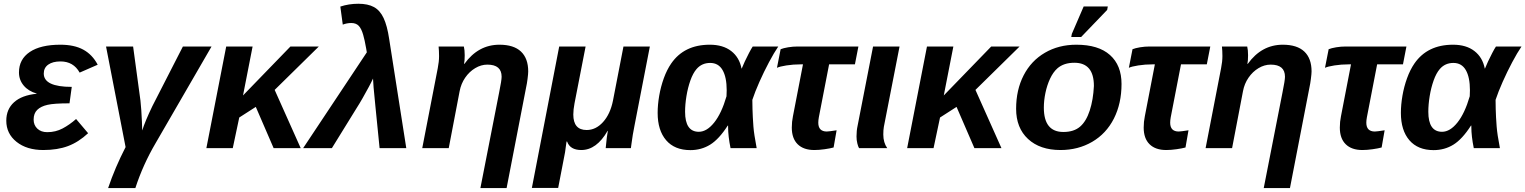

<svg xmlns="http://www.w3.org/2000/svg" viewBox="-20 -770 7929 998"><path d="M225.6 -83Q269 -83 305.4 -102.3Q341.8 -121.6 375.5 -151.4L438 -77.6Q388.2 -31.2 333.5 -10.7Q278.8 9.8 205.1 9.8Q119.1 9.8 65.9 -32.7Q12.7 -75.2 12.7 -142.6Q12.7 -202.1 53 -238.5Q93.3 -274.9 170.4 -282.7L170.9 -283.7Q127.9 -295.9 103.3 -325.2Q78.6 -354.5 78.6 -393.6Q78.6 -461.9 134.8 -499.8Q190.9 -537.6 293.9 -537.6Q365.7 -537.6 412.8 -512Q460 -486.3 487.8 -433.6L394 -392.6Q361.8 -450.7 294.4 -450.7Q253.9 -450.7 230.7 -434.1Q207.5 -417.5 207.5 -387.7Q207.5 -318.4 353 -318.4L341.3 -232.9Q260.3 -232.9 227.1 -225.1Q192.4 -217.3 173.6 -199Q154.8 -180.7 154.8 -148.4Q154.8 -119.6 174.1 -101.3Q193.4 -83 225.6 -83Z M789.1 -26.4Q723.1 85.9 683.6 207.5H542Q578.1 100.6 632.8 -5.4L531.2 -528.3H671.9L710 -247.6Q712.4 -229 714.4 -197.5Q716.3 -166 717.8 -136.2Q719.2 -106.4 719.2 -91.8Q734.4 -140.1 772 -218.3L930.7 -528.3H1079.6Z M1223.6 -159.2 1189.9 0H1052.7L1155.8 -528.3H1293L1243.2 -273.9L1335.4 -369.1L1489.7 -528.3H1637.2L1407.7 -302.7L1543 0H1402.3L1309.6 -214.4Z M1918.9 -361.8Q1912.6 -347.2 1897.2 -318.4Q1881.8 -289.6 1864.5 -259.3Q1847.2 -229 1834.5 -209.5L1705.1 0H1555.7L1886.7 -498L1883.3 -518.1Q1879.4 -540.5 1875.5 -558.3Q1871.6 -576.2 1867.7 -589.4Q1858.4 -621.6 1844.5 -636Q1830.6 -650.4 1805.7 -650.4Q1783.7 -650.4 1761.7 -642.1L1749 -735.8Q1793 -750.5 1842.8 -750.5Q1892.1 -750.5 1923.6 -733.4Q1955.1 -716.3 1973.9 -676.3Q1992.7 -636.2 2002.9 -567.4L2091.8 0H1953.1Q1939 -140.1 1931.2 -218.8Q1923.3 -297.4 1921.9 -315.4Q1918.9 -350.6 1918.9 -361.8Z M2725.6 -398.9Q2725.6 -386.7 2722.2 -360.1Q2718.8 -333.5 2715.3 -318.8L2613.3 207.5H2477.1L2574.7 -290.5Q2587.4 -352.5 2587.4 -371.1Q2587.4 -434.1 2513.2 -434.1Q2480.5 -434.1 2450 -415.8Q2419.4 -397.5 2397.9 -366.2Q2376.5 -335 2369.1 -295.9L2312.5 0H2174.8L2255.4 -415.5Q2262.2 -449.7 2262.2 -478.5Q2262.2 -493.2 2261.5 -505.6Q2260.7 -518.1 2259.8 -528.3H2391.1Q2395.5 -510.3 2395.5 -482.9Q2395.5 -453.6 2392.1 -438H2394Q2465.8 -537.6 2576.2 -537.6Q2650.4 -537.6 2688 -502Q2725.6 -466.3 2725.6 -398.9Z M2917 22Q2908.2 67.9 2899.2 114.3Q2890.1 160.6 2881.3 207H2744.6L2886.7 -528.3H3023.9L2966.3 -232.9Q2960 -199.7 2960 -174.8Q2960 -94.2 3029.3 -94.2Q3077.1 -94.2 3114.5 -135.5Q3151.9 -176.8 3166 -246.1L3220.7 -528.3H3357.9L3278.3 -118.2Q3273.4 -95.2 3269.3 -69.8Q3265.1 -44.4 3262.7 -25.1Q3260.3 -5.9 3259.3 0H3128.4L3129.9 -14.6Q3131.8 -37.6 3134.3 -56.2Q3136.7 -74.7 3139.6 -89.8H3138.2Q3081.1 9.8 3001.5 9.8Q2943.4 9.8 2927.7 -34.2H2924.8Q2922.9 -20.5 2920.9 -6.3Q2918.9 7.8 2917 22Z M3669.4 -537.6Q3738.3 -537.6 3780.8 -504.6Q3823.2 -471.7 3834.5 -413.6H3835.4Q3840.8 -427.7 3851.3 -450.2Q3861.8 -472.7 3873.3 -494.6Q3884.8 -516.6 3892.6 -528.3H4025.4Q4003.4 -496.1 3977.1 -446.5Q3950.7 -397 3927.5 -344.7Q3904.3 -292.5 3890.6 -251Q3890.6 -225.6 3891.4 -202.9Q3892.1 -180.2 3893.1 -160.2Q3894.5 -133.8 3896.2 -112.1Q3897.9 -90.3 3901.9 -64.7Q3905.8 -39.1 3913.1 0H3777.3Q3764.6 -62 3764.6 -109.9V-117.2H3762.7Q3717.3 -46.4 3671.4 -18.1Q3625.5 10.3 3568.4 10.3Q3486.8 10.3 3442.6 -41Q3398.4 -92.3 3398.4 -183.1Q3398.4 -225.6 3406.5 -272.5Q3414.6 -319.3 3430.4 -363.3Q3446.3 -407.2 3468.8 -439.9Q3536.1 -537.6 3669.4 -537.6ZM3671.4 -442.9Q3627.9 -442.9 3600.6 -411.1Q3582 -389.6 3568.6 -351.8Q3555.2 -314 3548.1 -270.5Q3541 -227.1 3541 -189Q3541 -85 3612.3 -85Q3653.8 -85 3692.1 -132.8Q3730.5 -180.7 3756.3 -269.5L3757.3 -300.8Q3757.3 -368.7 3735.8 -405.8Q3714.4 -442.9 3671.4 -442.9Z M4142.6 -435.5Q4103 -435.5 4067.6 -429.9Q4032.2 -424.3 4018.6 -417.5L4037.6 -514.2Q4051.8 -520 4076.7 -524.2Q4101.6 -528.3 4127 -528.3H4441.9L4423.8 -435.5H4289.6L4236.3 -160.6Q4233.4 -144.5 4233.4 -132.3Q4233.4 -86.4 4277.8 -86.4Q4284.7 -86.4 4296.1 -88.1Q4307.6 -89.8 4328.6 -92.8L4313 -3.4Q4295.4 1.5 4266.6 5.6Q4237.8 9.8 4212.9 9.8Q4156.7 9.8 4126.2 -20.3Q4095.7 -50.3 4095.7 -106.9Q4095.7 -137.2 4101.6 -165.5L4153.8 -435.5Z M4571.3 -70.8Q4571.3 -28.8 4591.8 0H4445.3Q4440.4 -7.8 4436.3 -24.7Q4432.1 -41.5 4432.1 -60.5Q4432.1 -90.8 4437.5 -115.2L4518.1 -528.3H4655.8L4574.2 -110.8Q4571.3 -94.2 4571.3 -70.8Z M4866.2 -159.2 4832.5 0H4695.3L4798.3 -528.3H4935.5L4885.7 -273.9L4978 -369.1L5132.3 -528.3H5279.8L5050.3 -302.7L5185.5 0H5044.9L4952.1 -214.4Z M5809.6 -333.5Q5809.6 -232.4 5770 -153.8Q5730 -75.2 5657 -32.7Q5584 9.8 5492.2 9.8Q5385.7 9.8 5323.7 -47.6Q5261.7 -105 5261.7 -204.6Q5261.7 -302.7 5300.8 -378.4Q5339.8 -454.1 5411.4 -495.8Q5482.9 -537.6 5574.7 -537.6Q5689.5 -537.6 5749.5 -484.1Q5809.6 -430.7 5809.6 -333.5ZM5666 -323.2Q5666 -443.8 5564.5 -443.8Q5509.3 -443.8 5476.1 -414.6Q5454.1 -395 5438.2 -361.1Q5422.4 -327.1 5414.1 -287.4Q5405.8 -247.6 5405.8 -210.4Q5405.8 -84 5507.3 -84Q5562 -84 5594.2 -111.8Q5626 -139.2 5644.3 -195.3Q5662.6 -251.5 5666 -323.2ZM5734.9 -718.3 5599.6 -577.6H5548.3L5551.3 -593.8L5612.8 -736.3H5738.3Z M5971.7 -435.5Q5932.1 -435.5 5896.7 -429.9Q5861.3 -424.3 5847.7 -417.5L5866.7 -514.2Q5880.9 -520 5905.8 -524.2Q5930.7 -528.3 5956.1 -528.3H6271L6252.9 -435.5H6118.7L6065.4 -160.6Q6062.5 -144.5 6062.5 -132.3Q6062.5 -86.4 6106.9 -86.4Q6113.8 -86.4 6125.2 -88.1Q6136.7 -89.8 6157.7 -92.8L6142.1 -3.4Q6124.5 1.5 6095.7 5.6Q6066.9 9.8 6042 9.8Q5985.8 9.8 5955.3 -20.3Q5924.8 -50.3 5924.8 -106.9Q5924.8 -137.2 5930.7 -165.5L5982.9 -435.5Z M6797.4 -398.9Q6797.4 -386.7 6793.9 -360.1Q6790.5 -333.5 6787.1 -318.8L6685.1 207.5H6548.8L6646.5 -290.5Q6659.2 -352.5 6659.2 -371.1Q6659.2 -434.1 6585 -434.1Q6552.2 -434.1 6521.7 -415.8Q6491.2 -397.5 6469.7 -366.2Q6448.2 -335 6440.9 -295.9L6384.3 0H6246.6L6327.1 -415.5Q6334 -449.7 6334 -478.5Q6334 -493.2 6333.3 -505.6Q6332.5 -518.1 6331.5 -528.3H6462.9Q6467.3 -510.3 6467.3 -482.9Q6467.3 -453.6 6463.9 -438H6465.8Q6537.6 -537.6 6647.9 -537.6Q6722.2 -537.6 6759.8 -502Q6797.4 -466.3 6797.4 -398.9Z M6991.2 -435.5Q6951.7 -435.5 6916.3 -429.9Q6880.9 -424.3 6867.2 -417.5L6886.2 -514.2Q6900.4 -520 6925.3 -524.2Q6950.2 -528.3 6975.6 -528.3H7290.5L7272.5 -435.5H7138.2L7085 -160.6Q7082 -144.5 7082 -132.3Q7082 -86.4 7126.5 -86.4Q7133.3 -86.4 7144.8 -88.1Q7156.2 -89.8 7177.2 -92.8L7161.6 -3.4Q7144 1.5 7115.2 5.6Q7086.4 9.8 7061.5 9.8Q7005.4 9.8 6974.9 -20.3Q6944.3 -50.3 6944.3 -106.9Q6944.3 -137.2 6950.2 -165.5L7002.4 -435.5Z M7532.7 -537.6Q7601.6 -537.6 7644 -504.6Q7686.5 -471.7 7697.8 -413.6H7698.7Q7704.1 -427.7 7714.6 -450.2Q7725.1 -472.7 7736.6 -494.6Q7748 -516.6 7755.9 -528.3H7888.7Q7866.7 -496.1 7840.3 -446.5Q7814 -397 7790.8 -344.7Q7767.6 -292.5 7753.9 -251Q7753.9 -225.6 7754.6 -202.9Q7755.4 -180.2 7756.3 -160.2Q7757.8 -133.8 7759.5 -112.1Q7761.2 -90.3 7765.1 -64.7Q7769 -39.1 7776.4 0H7640.6Q7627.9 -62 7627.9 -109.9V-117.2H7626Q7580.6 -46.4 7534.7 -18.1Q7488.8 10.3 7431.6 10.3Q7350.1 10.3 7305.9 -41Q7261.7 -92.3 7261.7 -183.1Q7261.7 -225.6 7269.8 -272.5Q7277.8 -319.3 7293.7 -363.3Q7309.6 -407.2 7332 -439.9Q7399.4 -537.6 7532.7 -537.6ZM7534.7 -442.9Q7491.2 -442.9 7463.9 -411.1Q7445.3 -389.6 7431.9 -351.8Q7418.5 -314 7411.4 -270.5Q7404.3 -227.1 7404.3 -189Q7404.3 -85 7475.6 -85Q7517.1 -85 7555.4 -132.8Q7593.8 -180.7 7619.6 -269.5L7620.6 -300.8Q7620.6 -368.7 7599.1 -405.8Q7577.6 -442.9 7534.7 -442.9Z"/></svg>

Font: Arimo
Style: Bold Italic
Weight: 700
Italic angle: -12°
Designer: Steve Matteson
Foundry: Monotype Imaging Inc.
Version: Version 1.33